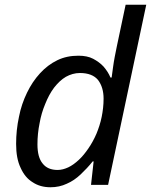

<svg xmlns="http://www.w3.org/2000/svg" viewBox="-20 -780 637 810"><path d="M193 10C164 10 139 3 118 -11C96 -24 79 -45 67 -72C54 -99 48 -132 48 -173C48 -212 52 -250 60 -287C67 -324 79 -358 94 -389C109 -420 127 -447 149 -471C170 -494 195 -513 222 -526C249 -539 278 -545 311 -545C335 -545 356 -541 373 -532C390 -523 405 -512 417 -499C429 -485 439 -470 446 -453H451C453 -468 455 -483 457 -497C459 -511 461 -525 464 -540C467 -554 470 -569 473 -585L510 -760H597L436 0H364L375 -99H371C355 -79 338 -61 320 -44C302 -27 283 -14 262 -5C241 5 218 10 193 10ZM223 -63C238 -63 253 -67 268 -74C283 -81 298 -92 313 -106C327 -119 340 -135 353 -154C366 -173 377 -193 387 -216C396 -238 404 -262 409 -287C414 -312 417 -337 417 -364C417 -396 409 -422 394 -442C378 -462 352 -472 317 -472C296 -472 276 -466 258 -456C239 -445 223 -429 208 -410C193 -390 181 -367 171 -342C160 -316 152 -289 147 -260C141 -231 138 -201 138 -171C138 -135 145 -108 160 -90C174 -72 195 -63 223 -63Z"/></svg>

Font: NameLogos Sans
Style: Italic
Weight: 500
Version: Version 0.1